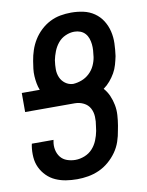

<svg xmlns="http://www.w3.org/2000/svg" viewBox="-85 -804 669 873"><g transform="rotate(-10 250.0 -367.5)"><path d="M201 8Q174 8 149 4Q124 0 101.5 -10Q79 -20 61.5 -37.5Q44 -55 33.5 -77Q23 -99 21 -125Q19 -151 23 -177L25 -187H125L124 -181Q120 -161 124 -141.5Q128 -122 139.5 -107.5Q151 -93 169.5 -86.5Q188 -80 208 -80Q229 -80 250.5 -88.5Q272 -97 287 -113.5Q302 -130 310.5 -151Q319 -172 323 -193L326 -215Q330 -236 329 -258Q328 -280 318.5 -297.5Q309 -315 290 -324.5Q271 -334 249 -334H20V-422H103Q97 -437 94 -453.5Q91 -470 90 -487Q89 -504 91 -521Q93 -538 96 -556Q100 -581 108 -605Q116 -629 129.5 -651Q143 -673 162.5 -691.5Q182 -710 205.5 -722Q229 -734 254 -738.5Q279 -743 304 -743Q333 -743 360.5 -737Q388 -731 410.5 -715.5Q433 -700 447.5 -677Q462 -654 468.5 -627Q475 -600 474 -571Q473 -542 469 -513Q465 -494 459.5 -474.5Q454 -455 444 -437.5Q434 -420 420.5 -404Q407 -388 390 -376Q405 -359 414 -338.5Q423 -318 427.5 -295Q432 -272 430.5 -248Q429 -224 425 -200L421 -179Q417 -153 408.5 -128Q400 -103 384.5 -81Q369 -59 348 -41Q327 -23 302.5 -12Q278 -1 252 3.5Q226 8 201 8ZM257 -422Q277 -423 297 -430.5Q317 -438 333 -453Q349 -468 358 -487.5Q367 -507 370 -527V-528Q372 -542 373 -556.5Q374 -571 372.5 -585Q371 -599 366.5 -612Q362 -625 353 -635Q344 -645 331 -650Q318 -655 303 -655Q283 -655 262.5 -646Q242 -637 228 -620Q214 -603 206 -582.5Q198 -562 194 -542V-541Q191 -521 191 -501Q191 -481 198.5 -463.5Q206 -446 221.5 -434.5Q237 -423 257 -422Z"/></g></svg>

Font: Iosevka Semibold
Style: Italic
Weight: 600
Italic angle: -9°
Monospace: yes
Designer: Belleve Invis
Foundry: Belleve Invis
Version: Version 32.5.0; ttfautohint (v1.8.4)